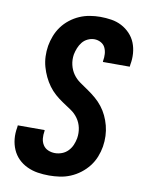

<svg xmlns="http://www.w3.org/2000/svg" viewBox="-85 -804 669 873"><g transform="rotate(10 250.0 -367.5)"><path d="M202 8Q175 8 149.5 4Q124 0 100.5 -11Q77 -22 59.5 -39.5Q42 -57 32 -80Q22 -103 19.5 -129Q17 -155 22 -182L23 -192H147V-187Q144 -170 145.5 -153.5Q147 -137 155.5 -123.5Q164 -110 179 -103.5Q194 -97 211 -97Q227 -97 243 -103Q259 -109 271 -121.5Q283 -134 289.5 -149.5Q296 -165 299 -181Q303 -206 298 -229.5Q293 -253 279.5 -272Q266 -291 246.5 -304Q227 -317 207.5 -330Q188 -343 171 -358Q154 -373 140.5 -391.5Q127 -410 117 -431Q107 -452 100.5 -475Q94 -498 93 -522.5Q92 -547 96 -572Q100 -595 109 -618.5Q118 -642 133 -662.5Q148 -683 168.5 -699Q189 -715 212 -725Q235 -735 259.5 -739Q284 -743 307 -743Q333 -743 358.5 -739Q384 -735 406 -723.5Q428 -712 445 -694Q462 -676 471 -653.5Q480 -631 482 -605Q484 -579 479 -553L478 -543H354V-548Q357 -564 356 -580Q355 -596 348.5 -609.5Q342 -623 328 -630.5Q314 -638 298 -638Q283 -638 268 -631Q253 -624 243 -611.5Q233 -599 227 -584Q221 -569 218 -554Q214 -529 219.5 -505.5Q225 -482 238 -463.5Q251 -445 270.5 -431.5Q290 -418 309 -405Q328 -392 345.5 -377Q363 -362 377 -344Q391 -326 401 -305Q411 -284 417 -261Q423 -238 424 -213.5Q425 -189 421 -164Q417 -140 407.5 -116Q398 -92 382 -71.5Q366 -51 345 -35Q324 -19 300 -9Q276 1 251 4.5Q226 8 202 8Z"/></g></svg>

Font: Iosevka Extrabold Oblique
Style: Regular
Weight: 800
Italic angle: -9°
Monospace: yes
Designer: Belleve Invis
Foundry: Belleve Invis
Version: Version 32.5.0; ttfautohint (v1.8.4)